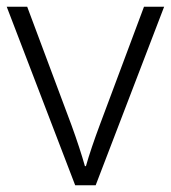

<svg xmlns="http://www.w3.org/2000/svg" viewBox="-20 -552 509 572"><path d="M204 0 0 -532H61L193 -179Q205 -146 215.5 -114Q226 -82 233 -57H236Q243 -82 254 -114.5Q265 -147 277 -179L409 -532H469L265 0Z"/></svg>

Font: Noto Sans Lao Looped Light
Style: Regular
Weight: 300
Designer: Mark Frömberg, Ben Mitchell
Foundry: The Fontpad Ltd
Version: Version 1.002; ttfautohint (v1.8.4.7-5d5b)